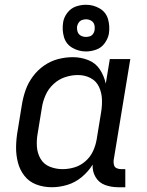

<svg xmlns="http://www.w3.org/2000/svg" viewBox="-20 -778 616 806"><path d="M197 8Q230 8 263 -2Q296 -12 323.5 -35Q351 -58 369 -87Q367 -59 381 -35Q395 -11 421 -1.5Q447 8 476 8H506V-68H489Q478 -68 469.5 -72Q461 -76 458.5 -85.5Q456 -95 457 -105L527 -530H441L424 -427Q417 -459 399.5 -486Q382 -513 351 -525.5Q320 -538 286 -538Q255 -538 224 -530Q193 -522 165.5 -503Q138 -484 118 -457Q98 -430 87.5 -400Q77 -370 72 -339L54 -229Q48 -195 47.5 -161.5Q47 -128 55 -96.5Q63 -65 82.5 -40Q102 -15 132.5 -3.5Q163 8 197 8ZM242 -68Q215 -68 189.5 -78Q164 -88 150.5 -111Q137 -134 135 -161.5Q133 -189 138 -217L156 -327Q160 -353 171.5 -379Q183 -405 204.5 -425Q226 -445 253 -454Q280 -463 307 -463Q336 -463 360 -450.5Q384 -438 395.5 -413.5Q407 -389 408 -360.5Q409 -332 404 -304L386 -194Q382 -169 371 -144.5Q360 -120 339 -101.5Q318 -83 293 -75.5Q268 -68 243 -68ZM341 -562Q362 -562 383.5 -569.5Q405 -577 419 -596Q433 -615 437 -636Q442 -668 433.5 -697.5Q425 -727 398.5 -742.5Q372 -758 341 -758Q319 -758 298 -750.5Q277 -743 262.5 -724Q248 -705 245 -684Q240 -652 248.5 -622.5Q257 -593 283.5 -577.5Q310 -562 341 -562ZM341 -623Q329 -623 319 -628.5Q309 -634 305.5 -645.5Q302 -657 304 -669Q306 -677 311 -684Q316 -691 324.5 -694Q333 -697 341 -697Q353 -697 363 -691Q373 -685 376 -674Q379 -663 377 -651Q376 -643 370.5 -635.5Q365 -628 357 -625.5Q349 -623 341 -623Z"/></svg>

Font: Iosevka Sparkle
Style: Italic
Weight: 400
Italic angle: -9°
Designer: Belleve Invis
Foundry: Belleve Invis
Version: Version 4.5.0; ttfautohint (v1.8.3)